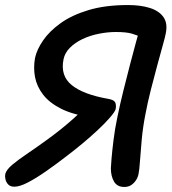

<svg xmlns="http://www.w3.org/2000/svg" viewBox="-41 -732 683 762"><path d="M16 9Q0 9 -8.5 0Q-17 -9 -19.5 -21Q-22 -33 -20 -42Q-15 -59 7.5 -78Q30 -97 67 -122Q104 -147 148 -179Q177 -200 203 -221Q229 -242 253.5 -264Q278 -286 303 -310L320 -267Q248 -277 201.5 -300.5Q155 -324 130 -356.5Q105 -389 98 -426Q91 -463 98 -502Q105 -535 130 -571.5Q155 -608 199.5 -640Q244 -672 310.5 -692Q377 -712 467 -712Q517 -712 553.5 -700.5Q590 -689 607.5 -664.5Q625 -640 617 -600Q615 -588 605.5 -554Q596 -520 583.5 -474Q571 -428 558 -377Q545 -326 536 -278Q526 -227 521.5 -178Q517 -129 514.5 -92.5Q512 -56 509 -43Q507 -30 499.5 -18Q492 -6 480.5 2Q469 10 452 10Q424 10 411.5 -11.5Q399 -33 399 -64Q399 -70 401.5 -100.5Q404 -131 409.5 -176Q415 -221 425 -268Q435 -317 448.5 -371.5Q462 -426 475.5 -477.5Q489 -529 499.5 -567.5Q510 -606 515 -622L518 -584Q505 -592 482.5 -598.5Q460 -605 419 -605Q386 -605 351 -598Q316 -591 286.5 -577Q257 -563 236.5 -542.5Q216 -522 211 -496Q198 -431 244 -394Q290 -357 387 -340Q411 -336 416 -326Q421 -316 418 -299Q415 -288 395 -265Q375 -242 345.5 -214.5Q316 -187 284.5 -161Q253 -135 228 -116Q183 -81 142 -52.5Q101 -24 69 -7.5Q37 9 16 9Z"/></svg>

Font: Shantell Sans Medium
Style: Italic
Weight: 500
Italic angle: -11°
Designer: Stephen Nixon, Anya Danilova, Shantell Martin
Foundry: Arrow Type
Version: Version 1.011;[c5ecc13dd]